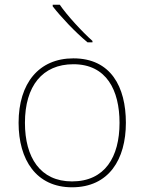

<svg xmlns="http://www.w3.org/2000/svg" viewBox="-20 -786 615 816"><path d="M234 -766H204V-759C239 -714 299 -650 352 -606H373V-612C328 -652 263 -723 234 -766ZM515 -264C515 -417 451 -538 292 -538C145 -538 59 -432 59 -264C59 -107 134 10 286 10C443 10 515 -109 515 -264ZM86 -264C86 -420 160 -513 292 -513C433 -513 488 -402 488 -264C488 -119 426 -15 286 -15C151 -15 86 -117 86 -264Z"/></svg>

Font: Noto Sans Arabic Thin
Style: Regular
Weight: 100
Designer: Monotype Design Team, Nadine Chahine, Nizar Qandah and Khaled Hosny
Foundry: Monotype Imaging Inc.
Version: Version 2.012